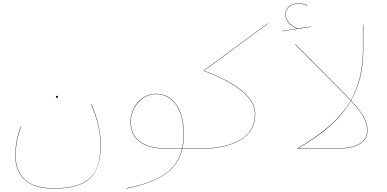

<svg xmlns="http://www.w3.org/2000/svg" viewBox="-20 -875 2278 1130"><path d="M573 -19Q573 113 510 174Q447 235 298 235Q180 235 125 182.5Q70 130 70 42Q70 -49 103 -130L105 -129Q72 -48 72 42Q72 129 126 181Q180 233 298 233Q398 233 458 206Q518 179 544.5 124Q571 69 571 -19Q571 -84 556.5 -143Q542 -202 516 -261L518 -262Q573 -138 573 -19ZM309 -305Q309 -311 315 -311Q321 -311 321 -305Q321 -299 315 -299Q309 -299 309 -305Z M1173 -1 1172 0H1053Q1033 92 955 148Q877 204 724 235L723 233Q875 203 953 147.5Q1031 92 1051 0H959Q853 0 800.5 -42Q748 -84 748 -158Q748 -200 767.5 -238.5Q787 -277 821.5 -300Q856 -323 898 -323Q971 -323 1016.5 -261Q1062 -199 1062 -84Q1062 -42 1054 -2H1056H1172ZM1052 -2Q1060 -42 1060 -84Q1060 -198 1015 -259.5Q970 -321 898 -321Q856 -321 822.5 -298Q789 -275 769.5 -237.5Q750 -200 750 -158Q750 -85 802 -43.5Q854 -2 959 -2H1048Z M1171 -1 1172 -2Q1306 -2 1393 -51.5Q1480 -101 1480 -205Q1480 -274 1406.5 -336.5Q1333 -399 1179 -458V-460L1557 -738L1556 -735L1181 -459Q1334 -401 1408 -338Q1482 -275 1482 -205Q1482 -101 1394.5 -50.5Q1307 0 1172 0Z M2143 -108Q2143 -55 2097.5 -27.5Q2052 0 1962 0H1731V-2Q1845 -68 1922 -136.5Q1999 -205 2044 -283L2007 -321L1717 -613L1719 -614L2008 -323L2045 -285Q2116 -411 2116 -582V-730H2118V-582Q2118 -409 2046 -284Q2096 -230 2119.5 -189.5Q2143 -149 2143 -108ZM2141 -108Q2141 -148 2117.5 -189Q2094 -230 2045 -282Q2000 -203 1924 -135Q1848 -67 1735 -2H1962Q2051 -2 2096 -29Q2141 -56 2141 -108ZM1810 -719V-717L1640 -691V-693L1726 -706Q1694 -722 1676.5 -744Q1659 -766 1659 -791Q1659 -818 1679.5 -836.5Q1700 -855 1739 -855Q1767 -855 1789 -843L1788 -841Q1765 -853 1739 -853Q1701 -853 1681 -835Q1661 -817 1661 -791Q1661 -766 1679 -744.5Q1697 -723 1729 -707Z"/></svg>

Font: FiraGO Two
Style: Regular
Weight: 100
Designer: bBox Type
Foundry: bBox Type GmbH
Version: Version 1.001